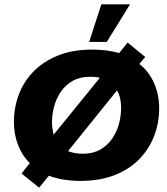

<svg xmlns="http://www.w3.org/2000/svg" viewBox="-20 -822 767 883"><path d="M160 41 79 -24 117 -72Q82 -106 63 -155Q44 -204 44 -261Q44 -327 66.5 -387Q89 -447 134.5 -493.5Q180 -540 247.5 -567Q315 -594 404 -594Q472 -594 528 -578L567 -626L648 -560L621 -528Q665 -493 688.5 -440Q712 -387 712 -323Q712 -257 689 -197Q666 -137 621 -90.5Q576 -44 508 -17Q440 10 350 10Q310 10 272.5 4Q235 -2 205 -14ZM293 -127Q323 -115 361 -115Q407 -115 440 -133.5Q473 -152 494.5 -182.5Q516 -213 526.5 -250.5Q537 -288 537 -327Q537 -353 530 -379Q526 -393 518 -406ZM219 -257Q219 -240 223 -221Q224 -211 227 -203L439 -464Q436 -465 433 -466Q415 -469 394 -469Q348 -469 315 -450.5Q282 -432 260.5 -401Q239 -370 229 -332.5Q219 -295 219 -257ZM390 -629 446 -802H578L471 -629Z"/></svg>

Font: Rokkitt SemiBold ExtraBold
Style: Italic
Weight: 800
Italic angle: -9°
Version: Version 3.103